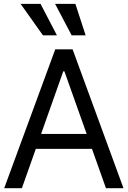

<svg xmlns="http://www.w3.org/2000/svg" viewBox="-20 -986 669 1006"><path d="M94.7 0H2L269.5 -727.5H360.4L627 0H535.2L317.4 -612.3H311.5ZM128.9 -284.2H501V-206.1H128.9ZM205.1 -800.8 87.9 -965.8H192.4L278.3 -800.8ZM355.5 -800.8 268.6 -965.8H375L428.7 -800.8Z"/></svg>

Font: Inter Tight
Style: Regular
Weight: 400
Designer: Rasmus Andersson
Foundry: rsms
Version: Version 3.002